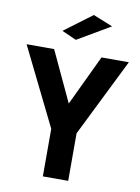

<svg xmlns="http://www.w3.org/2000/svg" viewBox="-97 -965 752 1030"><g transform="rotate(10 279.0 -450.0)"><path d="M210 0V-259L1 -683H151L279 -409L409 -683H558L348 -259V0ZM257 -752 178 -787 329 -900 436 -857Z"/></g></svg>

Font: Cairo Play
Style: Bold
Weight: 700
Version: Version 3.119